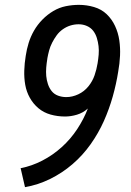

<svg xmlns="http://www.w3.org/2000/svg" viewBox="-20 -763 540 791"><path d="M83 8 65 -70Q111 -79 154.5 -101.5Q198 -124 234.5 -157Q271 -190 298 -231Q325 -272 342 -316Q322 -298 297 -290.5Q272 -283 248 -283Q217 -283 188.5 -291Q160 -299 138.5 -317Q117 -335 103 -360Q89 -385 84 -413.5Q79 -442 80 -472.5Q81 -503 86 -533Q90 -560 98 -586Q106 -612 120 -636.5Q134 -661 154.5 -682Q175 -703 199.5 -717.5Q224 -732 251 -737.5Q278 -743 305 -743Q337 -743 367.5 -734Q398 -725 419.5 -704.5Q441 -684 454 -656Q467 -628 471.5 -597Q476 -566 474.5 -533.5Q473 -501 467 -468Q459 -417 444.5 -365.5Q430 -314 408 -264.5Q386 -215 353.5 -169Q321 -123 278.5 -86.5Q236 -50 186 -25.5Q136 -1 83 8ZM253 -363Q278 -363 302.5 -374.5Q327 -386 344 -407Q361 -428 369.5 -452.5Q378 -477 382 -502Q385 -520 386.5 -538Q388 -556 386 -573Q384 -590 379 -606.5Q374 -623 364 -636Q354 -649 338 -656Q322 -663 304 -663Q287 -663 270.5 -658Q254 -653 239 -642.5Q224 -632 213.5 -617.5Q203 -603 195 -587.5Q187 -572 182.5 -555.5Q178 -539 175 -522V-521Q172 -503 170.5 -485Q169 -467 170.5 -450Q172 -433 177.5 -416.5Q183 -400 193 -387.5Q203 -375 219 -369Q235 -363 253 -363Z"/></svg>

Font: Iosevka Curly Medium
Style: Italic
Weight: 500
Italic angle: -9°
Monospace: yes
Designer: Belleve Invis
Foundry: Belleve Invis
Version: Version 22.1.2; ttfautohint (v1.8.4)